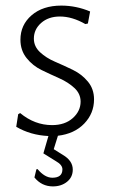

<svg xmlns="http://www.w3.org/2000/svg" viewBox="-20 -480 404 686"><path d="M199 -460Q252 -460 302 -439L294 -396L285 -394Q238 -421 194 -421Q153 -421 127 -398Q101 -375 101 -342Q101 -314 123 -293.5Q145 -273 176.5 -259.5Q208 -246 240 -230.5Q272 -215 294 -188.5Q316 -162 316 -125Q316 -75 281 -38.5Q246 -2 187 5L172 53L204 73Q240 94 240 126Q240 153 219.5 169.5Q199 186 169 186Q129 186 103 154L110 125L114 124Q140 155 167 155Q203 155 203 125Q203 109 180 96L135 68L153 6Q89 3 38 -27L45 -72L52 -76Q104 -33 166 -33Q212 -33 240 -58Q268 -83 268 -117Q268 -145 246 -165.5Q224 -186 192.5 -200Q161 -214 129 -229.5Q97 -245 75 -272.5Q53 -300 53 -338Q53 -391 93 -425.5Q133 -460 199 -460Z"/></svg>

Font: Alegreya Sans SC Light
Style: Regular
Weight: 300
Designer: Juan Pablo del Peral
Foundry: Huerta Tipografica
Version: Version 2.007